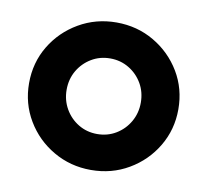

<svg xmlns="http://www.w3.org/2000/svg" viewBox="-58 -494 616 570"><g transform="rotate(10 250.0 -209.0)"><path d="M250 13.9Q188.2 13.9 136.8 -16Q85.4 -45.8 55.2 -96.5Q25 -147.2 25 -208.3Q25 -270.1 55.2 -320.5Q85.4 -370.8 136.8 -400.7Q188.2 -430.6 250 -430.6Q312.5 -430.6 363.5 -400.7Q414.6 -370.8 444.8 -320.5Q475 -270.1 475 -208.3Q475 -147.2 444.8 -96.5Q414.6 -45.8 363.5 -16Q312.5 13.9 250 13.9ZM250 -94.4Q281.2 -94.4 306.6 -109.7Q331.9 -125 346.9 -151Q361.8 -177.1 361.8 -208.3Q361.8 -240.3 346.9 -266Q331.9 -291.7 306.6 -306.9Q281.2 -322.2 250 -322.2Q218.8 -322.2 193.4 -306.9Q168.1 -291.7 153.1 -266Q138.2 -240.3 138.2 -208.3Q138.2 -177.1 153.1 -151Q168.1 -125 193.4 -109.7Q218.8 -94.4 250 -94.4Z"/></g></svg>

Font: co2trust
Style: Bold
Weight: 700
Designer: Kristian Moeller
Foundry: Dicotype
Version: Version 1.000